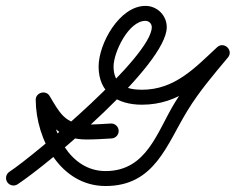

<svg xmlns="http://www.w3.org/2000/svg" viewBox="-46 -597 788 642"><path d="M13 19.1C13 19.1 13 19.1 13 19.1C120 -51.5 511.6 -380.3 511.6 -506.2C511.6 -545.4 479.6 -577.3 440.4 -577.3C353.6 -577.3 283.7 -451.1 283.7 -374.5C283.7 -285.9 346.9 -246.9 428.4 -246.9C553.8 -246.9 629.4 -323.8 713.9 -402.3C725.4 -413 721.3 -427.6 711.9 -436.5C702.5 -445.4 687.8 -448.7 677.7 -436.7C628.4 -377.9 579.1 -319.8 538.8 -254.2C479.6 -158 445.9 -25 307 -25C186.9 -25 124.2 -158.3 123.4 -263.5C123.3 -275.8 108.5 -277.9 95.4 -274.2C82.2 -270.5 70.6 -261.1 76.9 -250.5C118.5 -180.8 151.4 -130.6 243.7 -130.6C271.7 -130.6 299.5 -132.4 327.3 -134.1C341.1 -134.9 351.6 -146.8 350.8 -160.5C349.9 -174.3 338.1 -184.8 324.3 -184C324.3 -184 324.3 -184 324.3 -184C297.5 -182.3 270.6 -180.6 243.7 -180.6C171.2 -180.6 151.7 -222.8 119.9 -276.1C113.6 -286.7 101.9 -289.6 91.8 -286.8C81.8 -284 73.3 -275.5 73.4 -263.2C74.4 -129.5 157.8 25 307 25C472 25 511.1 -113.8 581.4 -228C620.4 -291.5 668.3 -347.7 716 -404.6C726.1 -416.6 722.8 -430.5 714.1 -438.8C705.4 -447 691.3 -449.6 679.9 -439C605.7 -370.1 538.7 -296.9 428.4 -296.9C374.6 -296.9 333.7 -314.5 333.7 -374.5C333.7 -422.2 384 -527.3 440.4 -527.3C452.2 -527.3 461.5 -517.9 461.5 -506.2C461.5 -408.5 74.3 -81.3 -14.6 -22.6C-26.1 -15 -29.3 0.5 -21.7 12.1C-14 23.6 1.5 26.8 13 19.1Z"/></svg>

Font: FRB American Cursive Guidelines Semibold
Style: Italic
Weight: 600
Italic angle: -25°
Version: Version 2.0;Modular Font Editor K font №1